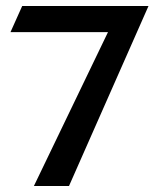

<svg xmlns="http://www.w3.org/2000/svg" viewBox="-20 -600 525 640"><path d="M15 -493H340L93 20H210L475 -580H54Z"/></svg>

Font: Charger Pro
Style: ExBdSuExt
Weight: 400
Designer: Jasper
Foundry: Cannot Into Space Fonts
Version: Version 1.09